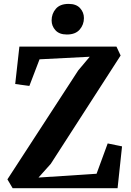

<svg xmlns="http://www.w3.org/2000/svg" viewBox="-20 -990 689 1010"><path d="M391.5 -619.5 452 -691.5 188 -678 134.5 -538 60 -548 82 -745H592.5L614.5 -698L247 -128L182.5 -56L488 -76L546.5 -235.5L622 -220L598.5 0H46.5L19 -46.5ZM331.5 -808.5Q292 -808.5 271.8 -830.8Q251.5 -853 251.5 -882.5Q251.5 -918 273.8 -943.8Q296 -969.5 340.5 -969.5H341.5Q381 -969.5 401.2 -947.2Q421.5 -925 421.5 -895Q421.5 -860 399 -834.2Q376.5 -808.5 332.5 -808.5Z"/></svg>

Font: Merriweather Text Regular
Style: Bold
Weight: 700
Designer: Eben Sorkin
Foundry: Eben Sorkin
Version: Version 2.100; ttfautohint (v1.7.19-72a1) -l 8 -r 50 -G 200 